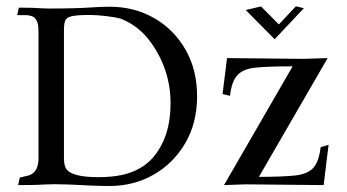

<svg xmlns="http://www.w3.org/2000/svg" viewBox="-20 -603 1131 626"><path d="M337.4 3.4Q288.6 3.4 203.6 -1.5Q178.7 -2.4 157.7 -2.4L126 -1.5Q103 0.5 39.1 0.5L44.4 -23.9L64 -28.8Q103.5 -34.2 105.5 -82V-502Q105.5 -525.4 99.1 -536.4Q92.8 -547.4 83.3 -550.5Q73.7 -553.7 64 -553.7H36.1L41.5 -578.1Q72.8 -578.1 88.9 -577.4Q105 -576.7 115 -575.9Q125 -575.2 138.7 -575.2Q228.5 -575.2 282.7 -579.1Q316.4 -581.1 337.4 -581.1Q417.5 -581.1 482.2 -544.2Q546.9 -507.3 584.7 -441.4Q622.6 -375.5 622.6 -289.1Q622.6 -202.1 584 -136.2Q545.4 -70.3 480.7 -33.4Q416 3.4 337.4 3.4ZM300.3 -25.4Q365.7 -25.4 408.2 -41.5Q450.7 -57.6 478 -88.4Q536.1 -155.3 536.1 -266.1Q536.1 -373 474.6 -460.9Q434.1 -519 373.5 -542Q359.9 -546.4 328.1 -550.3Q296.4 -554.2 272 -554.2Q233.9 -554.2 215.8 -550.5Q197.8 -546.9 193.1 -536.9Q188.5 -526.9 188.5 -505.4V-87.9Q188.5 -62 197.3 -50.3Q217.8 -25.4 300.3 -25.4ZM1035.2 0.5 779.8 -2Q767.1 -2 710.4 0.5L934.1 -386.7Q855 -386.7 813.7 -382.6Q772.5 -378.4 753.7 -357.7Q734.9 -336.9 730 -290.5L705.6 -296.4L720.2 -413.6L970.2 -411.1L1048.3 -413.6L824.2 -26.4Q900.4 -26.4 941.7 -30.8Q982.9 -35.2 1001.5 -55.7Q1020 -76.2 1025.4 -123L1051.3 -130.9ZM875.5 -475.1 781.2 -570.3 831.1 -582 889.2 -523.4 944.8 -582.5 970.7 -576.2Z"/></svg>

Font: Quaaykop
Style: Regular
Weight: 400
Designer: Tup Wanders
Foundry: Free font, DO NOT SELL
Version: Version 1.00;July 31, 2023;FontCreator 11.5.0.2430 64-bit